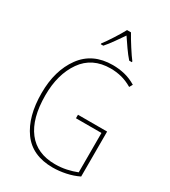

<svg xmlns="http://www.w3.org/2000/svg" viewBox="-229 -1066 1049 1187"><g transform="rotate(30 295.5 -473.0)"><path d="M318 -956Q301 -924 271.5 -878Q242 -832 221 -805V-799H239Q262 -825 287 -860.5Q312 -896 332 -925Q352 -895 376.5 -860Q401 -825 424 -799H443V-805Q425 -828 394.5 -875.5Q364 -923 346 -956ZM317 -326H499V-45Q467 -32 428 -23.5Q389 -15 346 -15Q217 -15 149.5 -102.5Q82 -190 82 -355Q82 -505 150.5 -602.5Q219 -700 350 -700Q388 -700 426 -691Q464 -682 505 -658L518 -681Q478 -705 436.5 -715Q395 -725 351 -725Q207 -725 131 -620.5Q55 -516 55 -355Q55 -188 126.5 -89Q198 10 344 10Q389 10 436.5 0Q484 -10 525 -30V-351H317Z"/></g></svg>

Font: Noto Sans Display SemiCondensed Thin
Style: Regular
Weight: 250
Width: 4
Designer: Monotype Design team
Foundry: Monotype Imaging Inc.
Version: 1.000